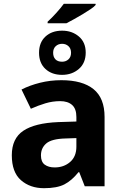

<svg xmlns="http://www.w3.org/2000/svg" viewBox="-20 -978 644 1008"><path d="M286 -337 381 -340V-364Q381 -407 358.5 -427Q336 -447 296 -447Q256 -447 218 -435.5Q180 -424 142 -407L93 -508Q136 -530 190 -543.5Q244 -557 302 -557Q413 -557 471 -510Q529 -463 529 -364V0H425L396 -74H392Q357 -30 318 -10Q279 10 211 10Q138 10 90 -32Q42 -74 42 -163Q42 -251 102.5 -291.5Q163 -332 286 -337ZM185 -701Q185 -755 218.5 -786Q252 -817 306 -817Q358 -817 394 -786.5Q430 -756 430 -702Q430 -647 394 -616Q358 -585 306 -585Q252 -585 218.5 -616Q185 -647 185 -701ZM267 -99Q315 -99 348 -127.5Q381 -156 381 -208V-253L323 -251Q251 -249 223 -225Q195 -201 195 -162Q195 -128 215 -113.5Q235 -99 267 -99ZM230 -856V-864Q251 -883 275 -909.5Q299 -936 315 -958H482V-952Q475 -943 456.5 -930.5Q438 -918 415 -904Q392 -890 369 -877.5Q346 -865 329 -856ZM259 -701Q259 -679 271 -666.5Q283 -654 306 -654Q326 -654 339.5 -666.5Q353 -679 353 -701Q353 -723 339.5 -735.5Q326 -748 306 -748Q286 -748 272.5 -735.5Q259 -723 259 -701Z"/></svg>

Font: BC Sans
Style: Bold
Weight: 700
Designer: Monotype Design Team
Province of B.C.
Foundry: Monotype Imaging Inc.
Version: Version 2.000;GOOG;noto-source:20170915:90ef993387c0